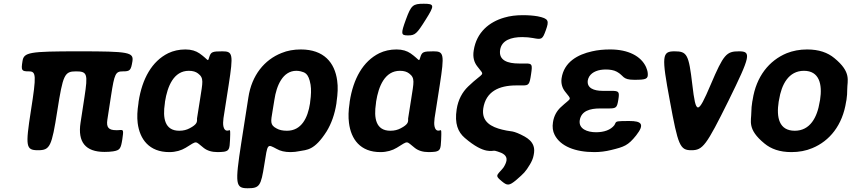

<svg xmlns="http://www.w3.org/2000/svg" viewBox="-20 -802 4546 1025"><path d="M538 9C555 9 570 8 584 6C621 0 625 -9 633 -58C640 -106 639 -109 622 -108C615 -107 608 -107 600 -107C560 -107 547 -122 553 -162L573 -292C591 -409 597 -421 636 -421C674 -421 679 -426 687 -475C694 -523 668 -528 402 -528C135 -528 107 -523 100 -475C92 -426 95 -421 134 -421C173 -421 175 -402 145 -211C115 -19 118 0 183 0C247 0 256 -19 286 -211C316 -402 324 -421 385 -421C446 -421 450 -408 431 -284L410 -147C394 -44 436 9 538 9Z M970 -538C936 -538 905 -531 878 -518C791 -475 739 -382 720 -260L719 -250C713 -212 711 -177 715 -145C726 -59 776 10 884 10C918 10 948 1 971 -13C1036 -53 1019 -50 1068 -12C1086 2 1110 10 1142 10C1155 10 1166 9 1176 8C1203 3 1206 -7 1208 -55C1210 -103 1209 -108 1205 -107C1200 -106 1180 -96 1173 -126C1170 -138 1171 -155 1173 -171L1201 -350C1226 -512 1223 -528 1168 -528C1113 -528 1106 -525 1097 -497C1088 -468 1095 -482 1045 -517C1026 -530 1002 -538 970 -538ZM1048 -272 1032 -171C1032 -168 1031 -164 1032 -161C1031 -152 1033 -138 992 -117C977 -109 959 -104 937 -104C859 -104 848 -172 860 -250L861 -260C874 -341 907 -424 988 -424C1010 -424 1025 -419 1037 -410C1070 -385 1062 -364 1048 -272Z M1531 10C1547 10 1564 8 1578 5C1618 -3 1658 3 1724 -101C1749 -142 1767 -192 1776 -250L1777 -260C1783 -301 1785 -338 1780 -372C1767 -468 1709 -538 1586 -538C1549 -538 1514 -532 1483 -519C1392 -483 1324 -401 1306 -282L1268 -39C1234 181 1237 203 1302 203C1366 203 1373 191 1391 77C1409 -37 1406 -34 1457 -7C1476 4 1500 10 1531 10ZM1512 -104C1489 -104 1471 -108 1457 -116C1420 -135 1426 -154 1435 -209L1445 -270C1456 -344 1489 -424 1562 -424C1571 -424 1578 -423 1586 -421C1605 -415 1627 -414 1638 -350C1642 -325 1641 -294 1636 -260L1635 -250C1623 -172 1589 -104 1512 -104Z M2097 -538C2063 -538 2032 -531 2005 -518C1918 -475 1866 -382 1847 -260L1846 -250C1840 -212 1839 -177 1843 -146C1854 -59 1903 10 2011 10C2045 10 2075 1 2098 -13C2163 -53 2146 -50 2195 -12C2213 2 2237 10 2269 10C2282 10 2293 9 2303 8C2330 3 2333 -7 2335 -55C2337 -103 2336 -108 2332 -107C2327 -106 2307 -96 2300 -126C2297 -138 2298 -155 2300 -171L2328 -350C2353 -512 2350 -528 2295 -528C2240 -528 2233 -525 2224 -497C2215 -468 2222 -482 2172 -517C2153 -530 2129 -538 2097 -538ZM2175 -272 2159 -171C2159 -168 2158 -164 2159 -161C2158 -152 2160 -138 2119 -117C2104 -109 2086 -104 2064 -104C1986 -104 1975 -172 1987 -250L1988 -260C2001 -341 2034 -424 2115 -424C2137 -424 2152 -419 2164 -410C2197 -385 2189 -364 2175 -272ZM2147 -698C2119 -621 2120 -613 2158 -613C2196 -613 2205 -621 2253 -698C2301 -774 2300 -782 2242 -782C2184 -782 2175 -774 2147 -698Z M2479 -340C2448 -310 2426 -270 2418 -219C2406 -142 2425 -97 2461 -66C2569 27 2609 -1 2623 3L2637 7C2663 15 2688 27 2684 55C2682 66 2677 78 2668 92C2663 99 2656 106 2649 114C2629 136 2628 140 2658 165C2687 189 2697 192 2737 158C2777 123 2785 116 2809 76C2818 61 2826 44 2829 26C2833 7 2833 -9 2828 -23C2820 -46 2802 -61 2781 -73C2719 -107 2704 -100 2684 -105L2661 -110C2604 -124 2549 -151 2560 -224C2574 -313 2643 -346 2736 -346H2771C2803 -346 2807 -351 2815 -405C2823 -458 2821 -463 2787 -463H2750C2691 -463 2641 -479 2650 -536C2658 -587 2709 -604 2768 -604C2790 -604 2808 -602 2825 -599C2872 -590 2876 -591 2894 -641C2912 -691 2910 -703 2850 -715C2827 -719 2801 -721 2771 -721C2735 -721 2702 -717 2672 -708C2592 -685 2524 -630 2509 -533C2503 -497 2511 -470 2527 -449C2571 -391 2566 -424 2479 -340Z M3183 -223H3229C3270 -223 3274 -227 3281 -270C3288 -313 3284 -317 3243 -317H3197C3150 -317 3112 -332 3118 -373C3119 -380 3122 -387 3126 -394C3142 -419 3175 -431 3214 -431C3235 -431 3257 -428 3273 -419C3312 -398 3301 -376 3366 -376C3430 -376 3441 -380 3438 -412C3437 -423 3433 -434 3429 -444C3402 -503 3333 -538 3238 -538C3203 -538 3171 -535 3141 -528C3064 -511 2991 -471 2978 -384C2974 -356 2982 -332 2996 -314C3034 -264 3033 -285 2973 -229C2952 -209 2937 -183 2932 -149C2928 -124 2931 -101 2941 -82C2972 -21 3051 10 3153 10C3183 10 3214 6 3242 -1C3312 -18 3333 -25 3376 -79C3424 -140 3404 -156 3340 -156C3275 -156 3270 -155 3265 -144C3264 -141 3262 -137 3260 -134C3240 -108 3204 -96 3162 -96C3115 -96 3068 -114 3075 -160C3083 -210 3130 -223 3183 -223Z M3676 -350C3657 -512 3648 -528 3581 -528C3514 -528 3511 -504 3556 -264C3600 -24 3610 0 3671 0C3732 0 3750 -24 3869 -264C3987 -504 3992 -528 3925 -528C3858 -528 3843 -512 3774 -350C3705 -188 3695 -188 3676 -350Z M3998 -269 3996 -259C3993 -240 3991 -221 3991 -203C3991 -156 3968 -112 4061 -36C4096 -7 4142 10 4205 10C4245 10 4283 3 4316 -11C4409 -49 4478 -134 4497 -259L4499 -269C4502 -288 4503 -307 4503 -325C4503 -372 4527 -416 4434 -492C4399 -521 4352 -538 4289 -538C4249 -538 4213 -531 4180 -518C4086 -479 4017 -394 3998 -269ZM4358 -269 4356 -259C4343 -176 4305 -104 4223 -104C4139 -104 4124 -175 4137 -259L4139 -269C4152 -351 4190 -424 4272 -424C4354 -424 4371 -352 4358 -269Z"/></svg>

Font: Asimov Print
Style: AIt
Weight: 500
Designer: Google
Version: Version 2.000980: 2014